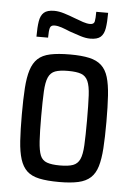

<svg xmlns="http://www.w3.org/2000/svg" viewBox="-52 -741 542 789"><g transform="rotate(5 219.0 -347.0)"><path d="M222 8Q172 8 139.5 1Q107 -6 88.5 -23.5Q70 -41 60.5 -71Q51 -101 48 -146Q45 -191 45 -255Q45 -319 48 -364Q51 -409 60.5 -439Q70 -469 88.5 -486.5Q107 -504 139.5 -511Q172 -518 222 -518Q269 -518 300.5 -511Q332 -504 351 -486.5Q370 -469 379 -439Q388 -409 391 -364Q394 -319 394 -255Q394 -191 391 -146Q388 -101 379 -71Q370 -41 351 -23.5Q332 -6 300.5 1Q269 8 222 8ZM219 -60Q254 -60 273 -67Q292 -74 301 -93.5Q310 -113 312 -152Q314 -191 314 -255Q314 -319 312 -357.5Q310 -396 301 -416Q292 -436 273 -443Q254 -450 219 -450Q185 -450 166 -443Q147 -436 138 -416Q129 -396 127 -357Q125 -318 125 -255Q125 -191 127.5 -152Q130 -113 138 -93.5Q146 -74 165.5 -67Q185 -60 219 -60ZM77 -579Q77 -618 81 -642.5Q85 -667 98.5 -679Q112 -691 141 -691Q160 -691 182.5 -684Q205 -677 228 -668Q246 -661 262.5 -655.5Q279 -650 292 -650Q308 -650 310.5 -662.5Q313 -675 313 -702H362Q362 -664 358 -639Q354 -614 340.5 -602Q327 -590 298 -590Q279 -590 257 -597Q235 -604 212 -612Q193 -620 177 -625.5Q161 -631 147 -631Q132 -631 128.5 -619Q125 -607 125 -579Z"/></g></svg>

Font: Saira Condensed Medium
Style: Regular
Weight: 500
Width: 3
Designer: Hector Gatti with collaboration of the Omnibus-Type team
Foundry: Omnibus-Type
Version: Version 1.101